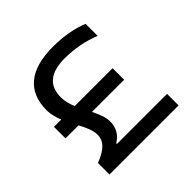

<svg xmlns="http://www.w3.org/2000/svg" viewBox="-172 -839 1000 1000"><g transform="rotate(-45 327.5 -339.5)"><path d="M491 -380H212C201 -407 193 -435 193 -463C193 -551 246 -593 352 -593C420 -593 491 -580 555 -554V-643C496 -667 424 -679 350 -679C179 -679 93 -606 93 -468C93 -438 101 -409 113 -380H59V-295H155C175 -258 191 -222 191 -190C191 -149 165 -114 88 -85V0H597V-85H228V-90C272 -118 286 -153 286 -194C286 -226 271 -260 254 -295H491Z"/></g></svg>

Font: LT Wave Alt
Style: Regular
Weight: 400
Designer: Daniel Lyons
Version: Version 2.5 (Glyphs App)